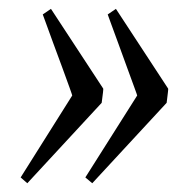

<svg xmlns="http://www.w3.org/2000/svg" viewBox="-20 -419 436 436"><path d="M214.4 -217.8Q214.8 -217.3 213.9 -209.2Q212.9 -201.2 211.9 -193.4Q210.9 -185.5 210.9 -185.5L42 -2.9L26.9 -16.1L144 -202.1Q144.5 -201.7 137.9 -220.2Q131.3 -238.8 121.1 -266.4Q110.8 -293.9 100.8 -321.3Q90.8 -348.6 84 -367.4Q77.1 -386.2 77.1 -386.2L95.7 -398.9ZM361.8 -217.8Q362.3 -217.3 361.3 -209.2Q360.4 -201.2 359.4 -193.4Q358.4 -185.5 358.4 -185.5L189.5 -2.9L173.8 -16.1L291.5 -202.1Q292 -201.7 285.2 -220.2Q278.3 -238.8 268.3 -266.4Q258.3 -293.9 248.3 -321.3Q238.3 -348.6 231.4 -367.4Q224.6 -386.2 224.6 -386.2L243.2 -398.9Z"/></svg>

Font: Dai Banna SIL Light
Style: Italic
Weight: 300
Italic angle: -11°
Designer: Victor Gaultney
Foundry: SIL International
Version: Version 4.000